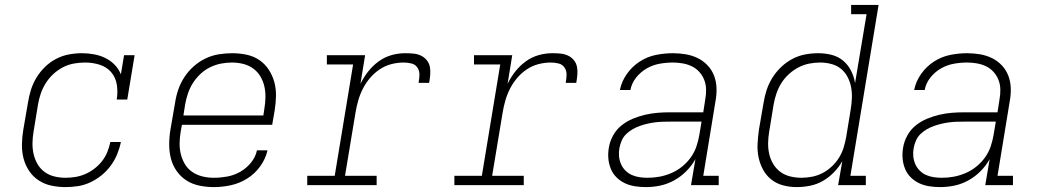

<svg xmlns="http://www.w3.org/2000/svg" viewBox="-20 -755 4240 783"><path d="M247 8Q218 8 189.5 2Q161 -4 137.5 -19.5Q114 -35 98.5 -58.5Q83 -82 76 -109Q69 -136 69.5 -166Q70 -196 75 -226L94 -336Q98 -362 106 -388Q114 -414 128.5 -438Q143 -462 163.5 -482Q184 -502 209 -515Q234 -528 261 -533Q288 -538 314 -538Q339 -538 363.5 -533.5Q388 -529 409.5 -518.5Q431 -508 447.5 -491Q464 -474 473 -452L486 -530H529L499 -349H456Q461 -379 456.5 -409Q452 -439 433.5 -460.5Q415 -482 386.5 -491Q358 -500 328 -500Q305 -500 282 -496Q259 -492 237.5 -481Q216 -470 198 -453.5Q180 -437 167 -416.5Q154 -396 146.5 -374Q139 -352 135 -329L117 -219Q113 -196 112.5 -172.5Q112 -149 117 -127Q122 -105 133 -86Q144 -67 161.5 -54Q179 -41 201.5 -35.5Q224 -30 247 -30Q268 -30 288.5 -33.5Q309 -37 328.5 -45.5Q348 -54 366 -68Q384 -82 397 -99Q410 -116 418 -136Q426 -156 430 -176H473Q468 -151 458 -126.5Q448 -102 432 -80Q416 -58 394.5 -40.5Q373 -23 348.5 -11.5Q324 0 298.5 4Q273 8 247 8Z M852 8Q822 8 793 2Q764 -4 740.5 -19Q717 -34 700.5 -57.5Q684 -81 677 -108.5Q670 -136 670 -166Q670 -196 675 -226L694 -336Q698 -363 707 -389.5Q716 -416 732 -440.5Q748 -465 770 -484.5Q792 -504 818 -516.5Q844 -529 872 -533.5Q900 -538 927 -538Q956 -538 985 -532Q1014 -526 1037 -510.5Q1060 -495 1075.5 -471.5Q1091 -448 1098.5 -421Q1106 -394 1105.5 -364Q1105 -334 1100 -304L1090 -246H722L717 -219Q713 -196 712.5 -172Q712 -148 717.5 -126Q723 -104 734.5 -85Q746 -66 764.5 -53.5Q783 -41 805.5 -35.5Q828 -30 852 -30Q879 -30 906.5 -35Q934 -40 959 -54Q984 -68 1003 -91Q1022 -114 1028 -142H1071Q1063 -107 1041 -76.5Q1019 -46 987.5 -26.5Q956 -7 921 0.5Q886 8 852 8ZM1054 -284 1058 -311Q1062 -334 1062.5 -357.5Q1063 -381 1058 -403Q1053 -425 1041.5 -444Q1030 -463 1012 -476Q994 -489 971.5 -494.5Q949 -500 926 -500Q903 -500 880.5 -495.5Q858 -491 836.5 -480.5Q815 -470 797 -453Q779 -436 766.5 -416Q754 -396 746.5 -374Q739 -352 735 -329L728 -284Z M1233 0V-38H1345L1420 -492H1313V-530H1469L1450 -413Q1463 -440 1481.5 -463.5Q1500 -487 1524 -504.5Q1548 -522 1576 -530Q1604 -538 1632 -538Q1649 -538 1665.5 -536.5Q1682 -535 1696 -528.5Q1710 -522 1720 -510Q1730 -498 1733 -482.5Q1736 -467 1734.5 -450Q1733 -433 1730 -417H1687Q1690 -433 1690.5 -449.5Q1691 -466 1682.5 -479Q1674 -492 1658.5 -496Q1643 -500 1626 -500Q1601 -500 1576 -493.5Q1551 -487 1529 -472.5Q1507 -458 1489.5 -437.5Q1472 -417 1460 -393.5Q1448 -370 1441 -345.5Q1434 -321 1430 -297L1387 -38H1516V0Z M1833 0V-38H1945L2020 -492H1913V-530H2069L2050 -413Q2063 -440 2081.5 -463.5Q2100 -487 2124 -504.5Q2148 -522 2176 -530Q2204 -538 2232 -538Q2249 -538 2265.5 -536.5Q2282 -535 2296 -528.5Q2310 -522 2320 -510Q2330 -498 2333 -482.5Q2336 -467 2334.5 -450Q2333 -433 2330 -417H2287Q2290 -433 2290.5 -449.5Q2291 -466 2282.5 -479Q2274 -492 2258.5 -496Q2243 -500 2226 -500Q2201 -500 2176 -493.5Q2151 -487 2129 -472.5Q2107 -458 2089.5 -437.5Q2072 -417 2060 -393.5Q2048 -370 2041 -345.5Q2034 -321 2030 -297L1987 -38H2116V0Z M2613 8Q2591 8 2569 4.5Q2547 1 2528 -8Q2509 -17 2494 -32Q2479 -47 2471 -66.5Q2463 -86 2461 -108Q2459 -130 2463 -153Q2467 -178 2480 -202Q2493 -226 2514 -243Q2535 -260 2560 -270.5Q2585 -281 2611 -287Q2637 -293 2662 -295Q2687 -297 2713 -297H2848L2856 -349Q2860 -370 2859.5 -390.5Q2859 -411 2852 -429Q2845 -447 2832 -461.5Q2819 -476 2801.5 -484.5Q2784 -493 2764 -496.5Q2744 -500 2724 -500Q2697 -500 2669.5 -495Q2642 -490 2617.5 -476Q2593 -462 2574.5 -439Q2556 -416 2551 -388H2508Q2515 -423 2536.5 -453.5Q2558 -484 2589 -504Q2620 -524 2655 -531Q2690 -538 2724 -538Q2751 -538 2777 -533.5Q2803 -529 2825.5 -518Q2848 -507 2865.5 -488.5Q2883 -470 2892 -446.5Q2901 -423 2902 -396.5Q2903 -370 2898 -343L2848 -38H2911V0H2798L2816 -106Q2801 -79 2778.5 -56.5Q2756 -34 2728.5 -19Q2701 -4 2672 2Q2643 8 2613 8ZM2621 -30Q2646 -30 2670 -34.5Q2694 -39 2717.5 -49Q2741 -59 2761.5 -75.5Q2782 -92 2797 -113Q2812 -134 2820 -157.5Q2828 -181 2832 -205L2841 -259H2713Q2697 -259 2681.5 -258.5Q2666 -258 2651 -256Q2636 -254 2620.5 -250.5Q2605 -247 2589.5 -241.5Q2574 -236 2560 -228Q2546 -220 2534 -208.5Q2522 -197 2515.5 -182Q2509 -167 2506 -151Q2503 -134 2504.5 -117.5Q2506 -101 2512.5 -86Q2519 -71 2530.5 -59.5Q2542 -48 2556.5 -41.5Q2571 -35 2587.5 -32.5Q2604 -30 2621 -30Z M3229 8Q3201 8 3174 1Q3147 -6 3126 -22.5Q3105 -39 3092 -63Q3079 -87 3073.5 -113.5Q3068 -140 3069.5 -168.5Q3071 -197 3075 -226L3094 -336Q3098 -362 3106.5 -388Q3115 -414 3130 -438Q3145 -462 3166 -482Q3187 -502 3212 -515Q3237 -528 3263.5 -533Q3290 -538 3317 -538Q3346 -538 3372.5 -531Q3399 -524 3419 -507Q3439 -490 3451 -466Q3463 -442 3467 -416L3514 -697H3451V-735H3563L3448 -38H3511V0H3398L3415 -98Q3401 -73 3380.5 -52Q3360 -31 3335.5 -17Q3311 -3 3283.5 2.5Q3256 8 3229 8Q3229 8 3229 8Q3229 8 3229 8ZM3249 -30Q3270 -30 3292.5 -34.5Q3315 -39 3335 -49.5Q3355 -60 3372.5 -76.5Q3390 -93 3402 -112.5Q3414 -132 3420.5 -153.5Q3427 -175 3431 -197L3449 -307Q3453 -330 3454 -353.5Q3455 -377 3451 -399Q3447 -421 3436.5 -441Q3426 -461 3409.5 -474.5Q3393 -488 3370.5 -494Q3348 -500 3325 -500Q3302 -500 3279.5 -495.5Q3257 -491 3236 -480Q3215 -469 3197 -452.5Q3179 -436 3166.5 -416Q3154 -396 3146.5 -374Q3139 -352 3135 -329L3117 -219Q3113 -196 3112.5 -172.5Q3112 -149 3117 -127Q3122 -105 3133.5 -86Q3145 -67 3162.5 -54Q3180 -41 3202.5 -35.5Q3225 -30 3249 -30Z M3813 8Q3791 8 3769 4.5Q3747 1 3728 -8Q3709 -17 3694 -32Q3679 -47 3671 -66.5Q3663 -86 3661 -108Q3659 -130 3663 -153Q3667 -178 3680 -202Q3693 -226 3714 -243Q3735 -260 3760 -270.5Q3785 -281 3811 -287Q3837 -293 3862 -295Q3887 -297 3913 -297H4048L4056 -349Q4060 -370 4059.5 -390.5Q4059 -411 4052 -429Q4045 -447 4032 -461.5Q4019 -476 4001.5 -484.5Q3984 -493 3964 -496.5Q3944 -500 3924 -500Q3897 -500 3869.5 -495Q3842 -490 3817.5 -476Q3793 -462 3774.5 -439Q3756 -416 3751 -388H3708Q3715 -423 3736.5 -453.5Q3758 -484 3789 -504Q3820 -524 3855 -531Q3890 -538 3924 -538Q3951 -538 3977 -533.5Q4003 -529 4025.5 -518Q4048 -507 4065.5 -488.5Q4083 -470 4092 -446.5Q4101 -423 4102 -396.5Q4103 -370 4098 -343L4048 -38H4111V0H3998L4016 -106Q4001 -79 3978.5 -56.5Q3956 -34 3928.5 -19Q3901 -4 3872 2Q3843 8 3813 8ZM3821 -30Q3846 -30 3870 -34.5Q3894 -39 3917.5 -49Q3941 -59 3961.5 -75.5Q3982 -92 3997 -113Q4012 -134 4020 -157.5Q4028 -181 4032 -205L4041 -259H3913Q3897 -259 3881.5 -258.5Q3866 -258 3851 -256Q3836 -254 3820.5 -250.5Q3805 -247 3789.5 -241.5Q3774 -236 3760 -228Q3746 -220 3734 -208.5Q3722 -197 3715.5 -182Q3709 -167 3706 -151Q3703 -134 3704.5 -117.5Q3706 -101 3712.5 -86Q3719 -71 3730.5 -59.5Q3742 -48 3756.5 -41.5Q3771 -35 3787.5 -32.5Q3804 -30 3821 -30Z"/></svg>

Font: Iosevka Slab XLtExObl
Style: Regular
Weight: 200
Width: 7
Italic angle: -9°
Monospace: yes
Designer: Belleve Invis
Foundry: Belleve Invis
Version: Version 11.1.1; ttfautohint (v1.8.3)